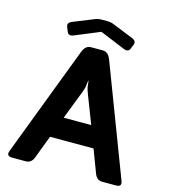

<svg xmlns="http://www.w3.org/2000/svg" viewBox="-124 -960 930 1058"><g transform="rotate(15 340.5 -431.0)"><path d="M150.9 -773.9Q141.6 -796.9 169.9 -808.1L289.1 -856Q304.7 -862.3 325.7 -862.3H355Q376 -862.3 391.6 -856L510.7 -808.1Q539.1 -796.9 529.8 -773.9L520 -749.5Q510.7 -726.6 482.9 -738.3L340.8 -796.9H339.8L197.8 -738.3Q169.9 -726.6 160.6 -749.5ZM43.9 0Q8.8 0 21 -32.2L260.3 -660.6Q275.4 -700.2 306.2 -700.2H374.5Q405.3 -700.2 420.4 -660.6L659.7 -32.2Q671.9 0 636.7 0H559.1Q526.9 0 514.2 -33.7L464.4 -165H216.3L166.5 -33.7Q153.8 0 121.6 0ZM261.7 -286.1H418.9L358.9 -441.4Q348.1 -468.8 345.9 -481.2Q343.8 -493.7 341.3 -518.1H339.4Q336.9 -493.7 334.7 -481.2Q332.5 -468.8 321.8 -441.4Z"/></g></svg>

Font: Istok
Style: Bold
Weight: 700
Designer: Andrey V. Panov
Foundry: Andrey V. Panov
Version: Version 1.0.1